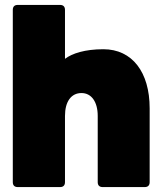

<svg xmlns="http://www.w3.org/2000/svg" viewBox="-20 -760 656 780"><path d="M32 -720V-20C32 -7 39 0 52 0H224C237 0 244 -7 244 -20V-289C244 -347 269 -382 311 -382C351 -382 377 -347 377 -289V-20C377 -7 384 0 397 0H568C581 0 588 -7 588 -20V-320C588 -467 517 -560 400 -560C325 -560 273 -543 244 -521V-720C244 -733 237 -740 224 -740H52C39 -740 32 -733 32 -720Z"/></svg>

Font: Malmofest Black-Rounded
Style: Regular
Weight: 800
Designer: Jonny Pinhorn (Poppins), Kolossal
Version: Version 1.004;Glyphs 3.1.2 (3151)